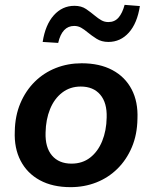

<svg xmlns="http://www.w3.org/2000/svg" viewBox="-20 -762 628 792"><path d="M271 10Q197 10 144.5 -18.5Q92 -47 65 -99Q38 -151 41 -220Q42 -284 64 -336Q86 -388 123.5 -425Q161 -462 210.5 -481.5Q260 -501 317 -501Q391 -501 443.5 -473Q496 -445 523 -393.5Q550 -342 547 -272Q546 -207 524 -155Q502 -103 464.5 -66Q427 -29 377.5 -9.5Q328 10 271 10ZM275 -87Q320 -87 352 -112Q384 -137 401.5 -180Q419 -223 420 -277Q422 -338 393.5 -371.5Q365 -405 313 -405Q269 -405 236.5 -380Q204 -355 186.5 -312Q169 -269 168 -215Q166 -154 194.5 -120.5Q223 -87 275 -87ZM220 -585 156 -589Q167 -660 202 -699Q237 -738 287 -738Q316 -738 335.5 -724.5Q355 -711 373 -696Q385 -686 398 -678.5Q411 -671 427 -671Q453 -671 469 -689.5Q485 -708 494 -742L557 -737Q546 -666 511.5 -627.5Q477 -589 427 -589Q399 -589 378.5 -602Q358 -615 341 -629Q328 -640 315 -647.5Q302 -655 286 -655Q261 -655 244.5 -637.5Q228 -620 220 -585Z"/></svg>

Font: Nunito Sans 11pt
Style: Bold Italic
Weight: 700
Italic angle: -9°
Version: Version 3.101;gftools[0.9.27]